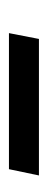

<svg xmlns="http://www.w3.org/2000/svg" viewBox="141 -493 107 429"><g transform="rotate(90 194.5 -278.5)"><path d="M67 -312H372L358 -245H54Z"/></g></svg>

Font: Taviraj Medium
Style: Italic
Weight: 500
Italic angle: -12°
Designer: Katatrad Team
Foundry: CadsonDemak
Version: Version 1.001